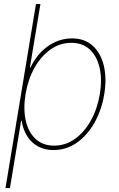

<svg xmlns="http://www.w3.org/2000/svg" viewBox="-20 -748 600 972"><path d="M251 11.7Q207 11.7 173.3 -6.3Q139.6 -24.4 118.2 -57.9Q96.7 -91.3 89.8 -136.7H86.9L30.3 204.1H7.8L162.1 -727.5H184.6L131.3 -406.2H134.3Q155.8 -451.7 188.2 -484.9Q220.7 -518.1 260.7 -535.9Q300.8 -553.7 344.2 -553.7Q408.2 -553.7 449.2 -516.6Q490.2 -479.5 505.6 -415.5Q521 -351.6 507.8 -271.5Q494.6 -190.9 458.3 -126.7Q421.9 -62.5 368.7 -25.4Q315.4 11.7 251 11.7ZM254.4 -10.7Q312 -10.7 359.9 -45.2Q407.7 -79.6 440.4 -138.7Q473.1 -197.8 485.4 -271.5Q497.6 -345.2 484.4 -404.1Q471.2 -462.9 434.8 -497.1Q398.4 -531.2 340.8 -531.2Q283.2 -531.2 235.1 -497.1Q187 -462.9 154.3 -404.1Q121.6 -345.2 109.4 -271.5Q97.2 -197.8 110.1 -138.7Q123 -79.6 159.7 -45.2Q196.3 -10.7 254.4 -10.7Z"/></svg>

Font: Inter 20pt Thin
Style: Italic
Weight: 250
Italic angle: -9.3988°
Version: Version 4.001;git-66647c0bb